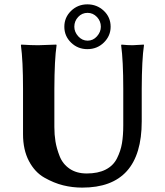

<svg xmlns="http://www.w3.org/2000/svg" viewBox="-20 -853 759 883"><path d="M382.8 -793.9Q356.9 -793.9 339.4 -774.9Q321.8 -755.9 321.8 -730Q321.8 -706.1 339.8 -686Q357.9 -666 383.1 -666Q408.2 -666 426 -686Q443.8 -706.1 443.8 -730Q443.8 -755.9 425.8 -774.9Q407.7 -793.9 382.8 -793.9ZM488.8 -730Q488.8 -688 457.8 -657.5Q426.8 -627 381.8 -627Q337.9 -627 306.9 -657Q275.9 -687 275.9 -730Q275.9 -772.9 306.9 -803Q337.9 -833 381.8 -833Q425.8 -833 457.3 -803.5Q488.8 -773.9 488.8 -730ZM546.9 -444.8Q546.9 -573.7 537.1 -645L539.1 -647.9Q565.9 -645 589.8 -645L641.1 -647.9L642.1 -645Q632.3 -579.1 631.8 -444.8V-294.9Q631.8 10.3 357.9 9.8Q313 9.8 270.5 -0.7Q228 -11.2 184.1 -36.1Q140.1 -61 113 -112.5Q85.9 -164.1 85.9 -235.8V-444.8Q85.9 -573.7 76.2 -645L78.1 -647.9Q122.1 -645 155.8 -645L238.8 -647.9L240.2 -645Q230.5 -579.1 230 -444.8V-269Q230 -233.9 235.1 -202.4Q240.2 -170.9 254.2 -135Q268.1 -99.1 300 -77.1Q332 -55.2 378.9 -55.2Q430.7 -55.2 465.8 -73Q501 -90.8 518.1 -125Q535.2 -159.2 541 -194.6Q546.9 -230 546.9 -276.9Z"/></svg>

Font: Linux Biolinum O
Style: Bold
Weight: 700
Designer: Philipp H. Poll
Foundry: Philipp H. Poll
Version: Version 1.3.2